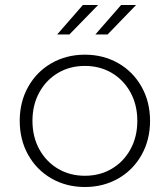

<svg xmlns="http://www.w3.org/2000/svg" viewBox="-20 -745 660 769"><path d="M320 4Q246 4 186.5 -30Q127 -64 93 -124.5Q59 -185 59 -261Q59 -337 93 -397.5Q127 -458 186.5 -492Q246 -526 320 -526Q394 -526 453.5 -492Q513 -458 547 -397.5Q581 -337 581 -261Q581 -185 547 -124.5Q513 -64 453.5 -30Q394 4 320 4ZM320 -41Q380 -41 427.5 -69Q475 -97 502.5 -147Q530 -197 530 -261Q530 -325 502.5 -375Q475 -425 427.5 -453Q380 -481 320 -481Q260 -481 212.5 -453Q165 -425 137.5 -375Q110 -325 110 -261Q110 -197 137.5 -147Q165 -97 212.5 -69Q260 -41 320 -41ZM312 -725H373L258 -607H209ZM465 -725H525L411 -607H362Z"/></svg>

Font: Hilab Light
Style: Regular
Weight: 300
Designer: Cristianderson Lima
Foundry: Cristianderson
Version: Version 1.0